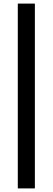

<svg xmlns="http://www.w3.org/2000/svg" viewBox="-20 -828 293 1068"><path d="M79 220V-808H174V220Z"/></svg>

Font: Encode Sans Medium
Style: Regular
Weight: 500
Designer: Multiple Designers
Foundry: Impallari Type
Version: Version 2.000